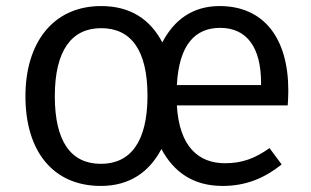

<svg xmlns="http://www.w3.org/2000/svg" viewBox="-20 -601 1028 634"><path d="M932 -302C932 -474 852 -581 705 -581C617 -581 555 -536 516 -461C476 -537 411 -581 314 -581C156 -581 64 -461 64 -283C64 -103 154 13 313 13C408 13 473 -33 513 -109C554 -32 619 13 715 13C794 13 855 -14 910 -58L870 -112C822 -78 780 -62 723 -62C636 -62 572 -116 564 -253H930C931 -265 932 -283 932 -302ZM842 -320H564C571 -453 624 -509 707 -509C796 -509 842 -443 842 -328ZM313 -60C215 -60 161 -133 161 -283C161 -435 217 -508 314 -508C413 -508 467 -435 467 -285C467 -133 411 -60 313 -60Z"/></svg>

Font: Glow Sans SC Normal Book
Style: Regular
Weight: 500
Designer: Ryoko NISHIZUKA (kana, bopomofo & ideographs); Paul D. Hunt (Latin, Greek & Cyrillic); Sandoll Communications, Soo-young
Version: Version 0.93